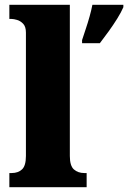

<svg xmlns="http://www.w3.org/2000/svg" viewBox="-20 -780 534 800"><path d="M19 0V-59H29Q55 -59 71.5 -74Q88 -89 88 -130V-644Q88 -669 76.5 -681Q65 -693 51 -697Q37 -701 29 -701H19V-760H271V-130Q271 -89 288 -74Q305 -59 331 -59H341V0ZM322 -613Q328 -632 337 -658.5Q346 -685 353.5 -712Q361 -739 365 -760H494V-750Q485 -729 468.5 -702.5Q452 -676 432.5 -649Q413 -622 396 -600H322Z"/></svg>

Font: Noto Serif Lao SemiCondensed Black
Style: Regular
Weight: 900
Width: 4
Designer: Monotype Design Team
Foundry: Monotype Imaging Inc.
Version: Version 2.003; ttfautohint (v1.8.4.7-5d5b)